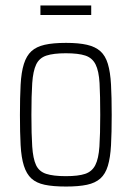

<svg xmlns="http://www.w3.org/2000/svg" viewBox="-20 -675 482 703"><path d="M222 8Q174 8 143.5 1.5Q113 -5 95 -21.5Q77 -38 67.5 -68Q58 -98 55.5 -143.5Q53 -189 53 -254Q53 -319 55.5 -365Q58 -411 67.5 -441Q77 -471 95 -487.5Q113 -504 143.5 -511Q174 -518 222 -518Q268 -518 298.5 -511Q329 -504 347.5 -487.5Q366 -471 375 -441Q384 -411 386.5 -365Q389 -319 389 -254Q389 -189 386.5 -143.5Q384 -98 375 -68Q366 -38 347.5 -21.5Q329 -5 298.5 1.5Q268 8 222 8ZM221 -30Q267 -30 292 -38.5Q317 -47 329 -70.5Q341 -94 344 -138.5Q347 -183 347 -254Q347 -326 344.5 -370.5Q342 -415 330 -439Q318 -463 292.5 -471.5Q267 -480 221 -480Q176 -480 150 -471.5Q124 -463 112.5 -439Q101 -415 98 -370.5Q95 -326 95 -254Q95 -183 98 -138.5Q101 -94 112 -70.5Q123 -47 149 -38.5Q175 -30 221 -30ZM128 -620V-655H314V-620Z"/></svg>

Font: Saira Condensed ExtraLight
Style: Regular
Weight: 250
Width: 3
Designer: Hector Gatti with collaboration of the Omnibus-Type team
Foundry: Omnibus-Type
Version: Version 1.101